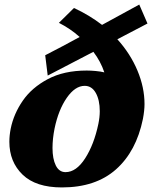

<svg xmlns="http://www.w3.org/2000/svg" viewBox="-20 -811 666 841"><path d="M494 -639Q551 -576 582 -502Q613 -428 613 -355Q613 -327 606 -290Q577 -148 488 -69Q399 10 251 10Q137 10 79 -46Q21 -102 21 -190Q21 -218 27 -248Q40 -312 79.5 -369.5Q119 -427 189.5 -464.5Q260 -502 360 -502Q377 -502 399 -500Q421 -498 437 -494Q421 -542 389 -584L189 -480L178 -569Q258 -610 329 -649Q289 -685 238 -711L304 -776Q371 -745 427 -702L590 -791L626 -708ZM417 -324Q417 -373 399.5 -404Q382 -435 351 -435Q309 -435 272.5 -382.5Q236 -330 219 -248Q210 -203 210 -163Q210 -115 224.5 -86Q239 -57 267 -57Q314 -57 353 -117.5Q392 -178 411 -269Q417 -298 417 -324Z"/></svg>

Font: Taviraj Black
Style: Italic
Weight: 900
Italic angle: -12°
Designer: Katatrad Team
Foundry: CadsonDemak
Version: Version 1.001